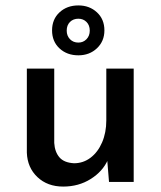

<svg xmlns="http://www.w3.org/2000/svg" viewBox="-20 -671 593 708"><path d="M213 17Q155 17 118 -18Q81 -53 79 -108V-418H180V-144Q182 -111 199 -91Q216 -71 253 -69Q287 -69 314 -89.5Q341 -110 356.5 -146Q372 -182 372 -227V-418H473V0H382L374 -98L378 -82Q359 -39 314.5 -11Q270 17 213 17ZM172 -559Q172 -600 199.5 -625.5Q227 -651 269 -651Q310 -651 337.5 -625.5Q365 -600 365 -559Q365 -519 337.5 -493Q310 -467 269 -467Q227 -467 199.5 -492.5Q172 -518 172 -559ZM226 -558Q226 -539 238 -526.5Q250 -514 269 -514Q287 -514 299 -526.5Q311 -539 311 -558Q311 -578 299 -590Q287 -602 269 -602Q250 -602 238 -590Q226 -578 226 -558Z"/></svg>

Font: Reem Kufi
Style: Regular
Weight: 400
Designer: Khaled Hosny
Version: Version 1.6